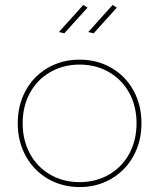

<svg xmlns="http://www.w3.org/2000/svg" viewBox="-20 -759 646 779"><path d="M554 -259Q554 -185 521.5 -126Q489 -67 431.5 -33.5Q374 0 303 0Q232 0 174.5 -33.5Q117 -67 84.5 -126Q52 -185 52 -259Q52 -333 84.5 -392Q117 -451 174.5 -484Q232 -517 303 -517Q374 -517 431.5 -484Q489 -451 521.5 -392Q554 -333 554 -259ZM72 -259Q72 -190 101.5 -135.5Q131 -81 184 -50.5Q237 -20 303 -20Q369 -20 422 -50.5Q475 -81 504.5 -135.5Q534 -190 534 -259Q534 -328 504.5 -382Q475 -436 422 -466.5Q369 -497 303 -497Q237 -497 184 -466.5Q131 -436 101.5 -382Q72 -328 72 -259ZM335 -728 241 -624 219 -629 318 -739ZM454 -728 360 -624 338 -629 437 -739Z"/></svg>

Font: Montserrat-Arabic Thin
Style: Regular
Weight: 250
Designer: Mohamed Gaber
Foundry: Kief Type Foundry
Version: Version 5.008